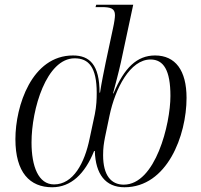

<svg xmlns="http://www.w3.org/2000/svg" viewBox="-20 -780 846 810"><path d="M200 10C279 10 338 -46 377 -143H380C383 -45 425 10 505 10C685 10 767 -208 767 -367C767 -483 720 -546 634 -546C558 -546 504 -494 459 -386H457C467 -425 480 -472 490 -517L542 -760H386L383 -750H409C446 -750 465 -745 465 -716C465 -706 462 -684 457 -662L426 -517C419 -482 408 -430 402 -389H400C400 -507 358 -546 288 -546C114 -546 45 -333 45 -193C45 -52 106 10 200 10ZM208 -2C142 -2 113 -78 113 -179C113 -320 176 -534 295 -534C354 -534 388 -497 388 -388C388 -362 387 -333 380 -298L358 -195C337 -92 289 -2 208 -2ZM502 -1C449 -1 415 -40 415 -125C415 -156 418 -175 423 -201L442 -292C466 -407 529 -529 615 -529C670 -529 699 -484 699 -375C699 -257 636 -1 502 -1Z"/></svg>

Font: Noto Serif Display Light
Style: Italic
Weight: 300
Italic angle: -12°
Designer: Monotype Design Team
Foundry: Monotype Imaging Inc.
Version: Version 2.009